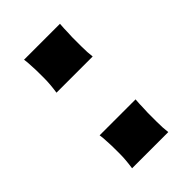

<svg xmlns="http://www.w3.org/2000/svg" viewBox="-143 -481 535 535"><g transform="rotate(-45 124.5 -213.5)"><path d="M193.4 -376Q193.4 -366.7 193.4 -341.1Q193.4 -315.4 195.8 -297.9H53.2Q57.6 -327.6 57.6 -350.6Q57.6 -373.5 57.4 -382.1Q57.1 -390.6 56.6 -398.9Q56.2 -407.2 55.7 -414.6L54.2 -426.8H195.8Q194.3 -408.2 194.3 -396.5ZM193.4 -78.1Q193.4 -68.8 193.4 -43.2Q193.4 -17.6 195.8 0H53.2Q57.6 -29.8 57.6 -52.7Q57.6 -75.7 57.4 -84.2Q57.1 -92.8 56.6 -101.1Q56.2 -109.4 55.7 -116.7L54.2 -128.9H195.8Q194.3 -110.4 194.3 -98.6Z"/></g></svg>

Font: Hammersmith One
Style: Regular
Weight: 400
Designer: Nicole Fally
Foundry: Nicole Fally
Version: Version 1.003